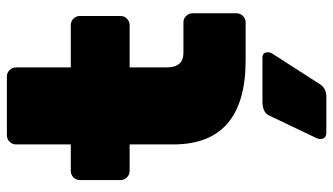

<svg xmlns="http://www.w3.org/2000/svg" viewBox="-230 -520 990 571"><g transform="rotate(-90 265.5 -235.0)"><path d="M350 -345V-235Q350 -185 393 -185H484Q495 -185 503 -177Q511 -169 511 -158V-27Q511 -16 503 -8Q495 0 484 0H371Q121 0 121 -215V-345H42Q31 -345 23 -353Q15 -361 15 -372V-493Q15 -504 23 -512Q31 -520 42 -520H121V-683Q121 -694 129 -702Q137 -710 148 -710H323Q334 -710 342 -702Q350 -694 350 -683V-520H476Q487 -520 495 -512Q503 -504 503 -493V-372Q503 -361 495 -353Q487 -345 476 -345ZM263 240H156Q137 240 137 221Q137 216 142 206L207 70Q216 50 249 50H379Q395 50 395 66Q395 74 390 81L300 221Q288 240 263 240Z"/></g></svg>

Font: Rubik One
Style: Regular
Weight: 400
Designer: Hubert and Fischer with Elvire Volk Leonovitch
Foundry: Hubert and Fischer with Elvire Volk Leonovitch
Version: Version 1.001